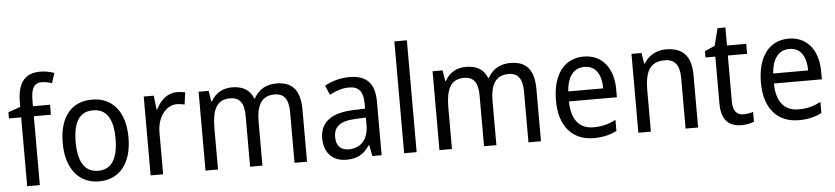

<svg xmlns="http://www.w3.org/2000/svg" viewBox="-45 -1028 5655 1300"><g transform="rotate(-5 2782.5 -377.5)"><path d="M298 -468V-536H182V-572C182 -659 204 -693 255 -693C279 -693 304 -687 324 -680L346 -748C320 -757 288 -765 251 -765C147 -765 96 -703 96 -570V-539L13 -510V-468H96V0H182V-468Z M808 -269C808 -448 719 -546 585 -546C442 -546 361 -446 361 -269C361 -95 449 10 583 10C725 10 808 -95 808 -269ZM449 -269C449 -400 490 -473 584 -473C678 -473 720 -400 720 -269C720 -138 678 -62 585 -62C491 -62 449 -138 449 -269Z M1160 -546C1096 -546 1048 -501 1018 -441H1014L1003 -536H935V0H1020V-284C1020 -391 1081 -465 1154 -465C1171 -465 1191 -462 1206 -458L1217 -540C1200 -544 1179 -546 1160 -546Z M1837 -546C1771 -546 1716 -518 1684 -458H1679C1658 -515 1610 -546 1535 -546C1475 -546 1422 -519 1393 -463H1388L1376 -536H1308V0H1393V-279C1393 -400 1421 -473 1516 -473C1580 -473 1611 -433 1611 -346V0H1695V-296C1695 -411 1730 -473 1819 -473C1882 -473 1913 -432 1913 -345V0H1998V-353C1998 -487 1945 -546 1837 -546Z M2333 -546C2269 -546 2210 -528 2165 -502L2192 -438C2234 -460 2278 -476 2325 -476C2388 -476 2421 -443 2421 -357V-324L2341 -321C2189 -316 2114 -256 2114 -149C2114 -49 2173 10 2265 10C2342 10 2384 -17 2424 -75H2427L2442 0H2505V-364C2505 -486 2452 -546 2333 -546ZM2353 -260 2421 -263V-213C2421 -111 2365 -59 2288 -59C2236 -59 2202 -87 2202 -149C2202 -218 2242 -256 2353 -260Z M2743 0V-760H2658V0Z M3427 -546C3361 -546 3306 -518 3274 -458H3269C3248 -515 3200 -546 3125 -546C3065 -546 3012 -519 2983 -463H2978L2966 -536H2898V0H2983V-279C2983 -400 3011 -473 3106 -473C3170 -473 3201 -433 3201 -346V0H3285V-296C3285 -411 3320 -473 3409 -473C3472 -473 3503 -432 3503 -345V0H3588V-353C3588 -487 3535 -546 3427 -546Z M3926 -546C3794 -546 3713 -443 3713 -264C3713 -94 3799 10 3946 10C4009 10 4054 -1 4103 -25V-100C4053 -75 4009 -63 3952 -63C3855 -63 3802 -127 3800 -252H4126V-306C4126 -447 4053 -546 3926 -546ZM3925 -476C4004 -476 4039 -409 4039 -320H3801C3809 -421 3852 -476 3925 -476Z M4485 -546C4424 -546 4366 -518 4335 -463H4330L4318 -536H4250V0H4335V-278C4335 -408 4369 -473 4470 -473C4540 -473 4571 -430 4571 -345V0H4656V-355C4656 -487 4598 -546 4485 -546Z M4970 -62C4925 -62 4899 -92 4899 -153V-468H5030V-536H4899V-659H4846L4816 -541L4747 -511V-468H4814V-148C4814 -30 4872 10 4951 10C4982 10 5016 3 5036 -6V-73C5019 -67 4993 -62 4970 -62Z M5319 -546C5187 -546 5106 -443 5106 -264C5106 -94 5192 10 5339 10C5402 10 5447 -1 5496 -25V-100C5446 -75 5402 -63 5345 -63C5248 -63 5195 -127 5193 -252H5519V-306C5519 -447 5446 -546 5319 -546ZM5318 -476C5397 -476 5432 -409 5432 -320H5194C5202 -421 5245 -476 5318 -476Z"/></g></svg>

Font: Noto Sans Gurmukhi UI SemiCondensed
Style: Regular
Weight: 400
Width: 4
Designer: Jelle Bosma - Monotype Design Team
Foundry: Monotype Imaging Inc.
Version: Version 2.004